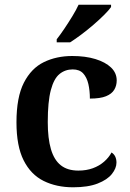

<svg xmlns="http://www.w3.org/2000/svg" viewBox="-20 -786 554 816"><path d="M291 10Q220 10 165.5 -17Q111 -44 80.5 -104.5Q50 -165 50 -266Q50 -373 81.5 -434.5Q113 -496 166.5 -522Q220 -548 287 -548Q343 -548 385.5 -535Q428 -522 452 -499Q476 -476 476 -444Q476 -422 465.5 -404.5Q455 -387 430.5 -377Q406 -367 362 -367Q362 -401 355.5 -429Q349 -457 333.5 -474Q318 -491 289 -491Q257 -491 233 -471.5Q209 -452 196 -403Q183 -354 183 -267Q183 -198 196.5 -152Q210 -106 238.5 -83.5Q267 -61 313 -61Q347 -61 374.5 -71Q402 -81 422.5 -99Q443 -117 454 -138Q465 -131 470 -120Q475 -109 475 -95Q475 -71 455.5 -46.5Q436 -22 395 -6Q354 10 291 10ZM221 -619Q236 -638 253.5 -664Q271 -690 287.5 -717Q304 -744 314 -766H452V-756Q443 -743 423 -723Q403 -703 377.5 -681Q352 -659 326 -639.5Q300 -620 278 -606H221Z"/></svg>

Font: Noto Serif Hebrew SemiBold
Style: Regular
Weight: 600
Version: Version 2.003